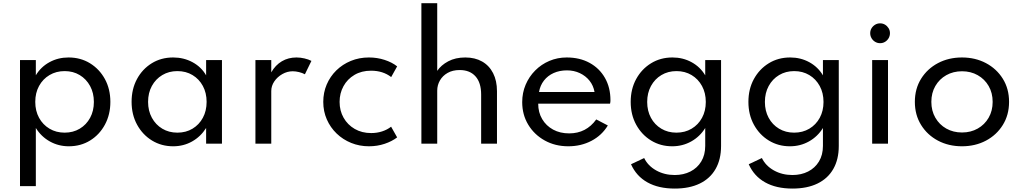

<svg xmlns="http://www.w3.org/2000/svg" viewBox="-20 -880 6262 1176"><path d="M102.5 260V-512H199.5V-419Q230.5 -470.5 283.2 -499.2Q336 -528 399.5 -528Q473.5 -528 531.2 -492.5Q589 -457 622.5 -395.8Q656 -334.5 656 -256Q656 -178.5 622.8 -116.8Q589.5 -55 532 -19.5Q474.5 16 401.5 16Q338.5 16 285.5 -13.5Q232.5 -43 199.5 -96V260ZM376 -67.5Q428 -67.5 468.5 -91.8Q509 -116 532 -158.5Q555 -201 555 -255.5Q555 -310.5 531.8 -353.2Q508.5 -396 468.2 -420.2Q428 -444.5 376 -444.5Q324 -444.5 283.2 -420.2Q242.5 -396 219.2 -353.5Q196 -311 196 -256Q196 -201 219.2 -158.5Q242.5 -116 283.2 -91.8Q324 -67.5 376 -67.5Z M1040.5 16Q969 16 911.2 -19.2Q853.5 -54.5 819.8 -116Q786 -177.5 786 -256.5Q786 -334.5 819 -395.8Q852 -457 909.5 -492.5Q967 -528 1040.5 -528Q1105.5 -528 1159.2 -499Q1213 -470 1242.5 -418.5V-512H1339.5V0H1242.5V-96Q1209 -43 1156.5 -13.5Q1104 16 1040.5 16ZM1066.5 -67.5Q1119 -67.5 1159.2 -91.8Q1199.5 -116 1222.5 -158.5Q1245.5 -201 1245.5 -256Q1245.5 -311 1222.5 -353.5Q1199.5 -396 1159.2 -420.2Q1119 -444.5 1066.5 -444.5Q1014.5 -444.5 974 -420.2Q933.5 -396 910.2 -353.5Q887 -311 887 -256Q887 -201.5 910.2 -158.8Q933.5 -116 974 -91.8Q1014.5 -67.5 1066.5 -67.5Z M1544.5 0V-512H1641.5V-437Q1667 -481.5 1706.5 -504.8Q1746 -528 1796 -528Q1820 -528 1844.8 -522.2Q1869.5 -516.5 1887.5 -507L1847.5 -425Q1832 -433.5 1811.5 -438.5Q1791 -443.5 1773 -443.5Q1739.5 -443.5 1709.2 -426.2Q1679 -409 1660.2 -381.5Q1641.5 -354 1641.5 -322.5V0Z M2240 16Q2182 16 2131.2 -4.5Q2080.5 -25 2042 -62Q2003.5 -99 1981.8 -148.5Q1960 -198 1960 -256Q1960 -313 1981 -362.2Q2002 -411.5 2040 -448.8Q2078 -486 2129 -507Q2180 -528 2239.5 -528Q2290 -528 2335.5 -513.2Q2381 -498.5 2412.5 -473.5L2376 -408Q2325.5 -447 2252.5 -447Q2194.5 -447 2151 -421.2Q2107.5 -395.5 2083.8 -352Q2060 -308.5 2060 -256Q2060 -202 2084.5 -158.8Q2109 -115.5 2152.8 -90.2Q2196.5 -65 2253.5 -65Q2289 -65 2320.5 -75.2Q2352 -85.5 2375.5 -104L2412.5 -38.5Q2380.5 -14 2335.5 1Q2290.5 16 2240 16Z M2561 0V-860.5H2658V-446Q2681.5 -481 2725.5 -504.5Q2769.5 -528 2830 -528Q2889.5 -528 2933 -503.2Q2976.5 -478.5 3000.2 -432Q3024 -385.5 3024 -321V0H2927V-301.5Q2927 -373.5 2892.5 -412.2Q2858 -451 2795.5 -451Q2752.5 -451 2721.8 -433.5Q2691 -416 2674.5 -387.2Q2658 -358.5 2658 -324.5V0Z M3461 16Q3380.5 16 3316.5 -19.5Q3252.5 -55 3215.5 -116.2Q3178.5 -177.5 3178.5 -254.5Q3178.5 -311.5 3199.5 -361Q3220.5 -410.5 3258 -448.2Q3295.5 -486 3345 -507Q3394.5 -528 3451 -528Q3531 -528 3591.2 -495Q3651.5 -462 3685.2 -403Q3719 -344 3719 -266Q3719 -259.5 3718.5 -255.5Q3718 -251.5 3716.5 -245H3276.5Q3276.5 -191.5 3300.8 -150.5Q3325 -109.5 3367.8 -86.2Q3410.5 -63 3466 -63Q3518.5 -63 3560 -84.5Q3601.5 -106 3632 -148.5L3703 -111.5Q3666.5 -51 3602.8 -17.5Q3539 16 3461 16ZM3281.5 -316.5H3621.5Q3614.5 -356 3590.8 -385.8Q3567 -415.5 3531.2 -432.2Q3495.5 -449 3452.5 -449Q3407.5 -449 3371.2 -432.8Q3335 -416.5 3311.8 -386.8Q3288.5 -357 3281.5 -316.5Z M4112.5 275Q4013.5 275 3945.5 237Q3877.5 199 3845 126L3925.5 88Q3948.5 135.5 3999 163.8Q4049.5 192 4112.5 192Q4166.5 192 4208.8 170.5Q4251 149 4275.2 109Q4299.5 69 4299.5 13.5V-96Q4267 -43.5 4214 -13.8Q4161 16 4097 16Q4026 16 3968.5 -19Q3911 -54 3877 -115.5Q3843 -177 3843 -256Q3843 -334.5 3876.5 -395.8Q3910 -457 3967.8 -492.5Q4025.5 -528 4099 -528Q4163 -528 4216 -499Q4269 -470 4299.5 -418.5V-512H4396.5V14Q4396.5 96 4363.2 154.5Q4330 213 4266.5 244Q4203 275 4112.5 275ZM4123 -67.5Q4175.5 -67.5 4216.2 -91.8Q4257 -116 4280 -158.5Q4303 -201 4303 -255.5Q4303 -310.5 4279.8 -353.2Q4256.5 -396 4216 -420.2Q4175.5 -444.5 4123.5 -444.5Q4071.5 -444.5 4031 -420.2Q3990.5 -396 3967.2 -353.2Q3944 -310.5 3944 -255.5Q3944 -201 3967 -158.5Q3990 -116 4030.5 -91.8Q4071 -67.5 4123 -67.5Z M4833.5 275Q4734.5 275 4666.5 237Q4598.5 199 4566 126L4646.5 88Q4669.5 135.5 4720 163.8Q4770.5 192 4833.5 192Q4887.5 192 4929.8 170.5Q4972 149 4996.2 109Q5020.5 69 5020.5 13.5V-96Q4988 -43.5 4935 -13.8Q4882 16 4818 16Q4747 16 4689.5 -19Q4632 -54 4598 -115.5Q4564 -177 4564 -256Q4564 -334.5 4597.5 -395.8Q4631 -457 4688.8 -492.5Q4746.5 -528 4820 -528Q4884 -528 4937 -499Q4990 -470 5020.5 -418.5V-512H5117.5V14Q5117.5 96 5084.2 154.5Q5051 213 4987.5 244Q4924 275 4833.5 275ZM4844 -67.5Q4896.5 -67.5 4937.2 -91.8Q4978 -116 5001 -158.5Q5024 -201 5024 -255.5Q5024 -310.5 5000.8 -353.2Q4977.5 -396 4937 -420.2Q4896.5 -444.5 4844.5 -444.5Q4792.5 -444.5 4752 -420.2Q4711.5 -396 4688.2 -353.2Q4665 -310.5 4665 -255.5Q4665 -201 4688 -158.5Q4711 -116 4751.5 -91.8Q4792 -67.5 4844 -67.5Z M5322 0V-512H5419V0ZM5370.5 -615.5Q5354 -615.5 5340.2 -623.8Q5326.5 -632 5318.2 -646Q5310 -660 5310 -676.5Q5310 -693.5 5318.2 -707Q5326.5 -720.5 5340.2 -728.8Q5354 -737 5370.5 -737Q5387.5 -737 5401 -728.8Q5414.5 -720.5 5422.8 -707Q5431 -693.5 5431 -677Q5431 -660 5422.8 -646Q5414.5 -632 5401 -623.8Q5387.5 -615.5 5370.5 -615.5Z M5872 16Q5790.5 16 5725.2 -18.5Q5660 -53 5621.8 -114.5Q5583.5 -176 5583.5 -256Q5583.5 -336.5 5621.8 -397.8Q5660 -459 5725.2 -493.5Q5790.5 -528 5872 -528Q5953.5 -528 6018.8 -493.5Q6084 -459 6122.2 -397.8Q6160.5 -336.5 6160.5 -256Q6160.5 -176 6122.2 -114.5Q6084 -53 6018.8 -18.5Q5953.5 16 5872 16ZM5872.5 -68.5Q5926 -68.5 5968.5 -92.5Q6011 -116.5 6035.5 -159Q6060 -201.5 6060 -256Q6060 -311 6035.5 -353.2Q6011 -395.5 5968.5 -419.5Q5926 -443.5 5872.5 -443.5Q5818.5 -443.5 5776 -419.5Q5733.5 -395.5 5709 -353.2Q5684.5 -311 5684.5 -256Q5684.5 -201.5 5709 -159Q5733.5 -116.5 5776 -92.5Q5818.5 -68.5 5872.5 -68.5Z"/></svg>

Font: Spartan Thin Medium
Style: Regular
Weight: 500
Version: Version 1.004